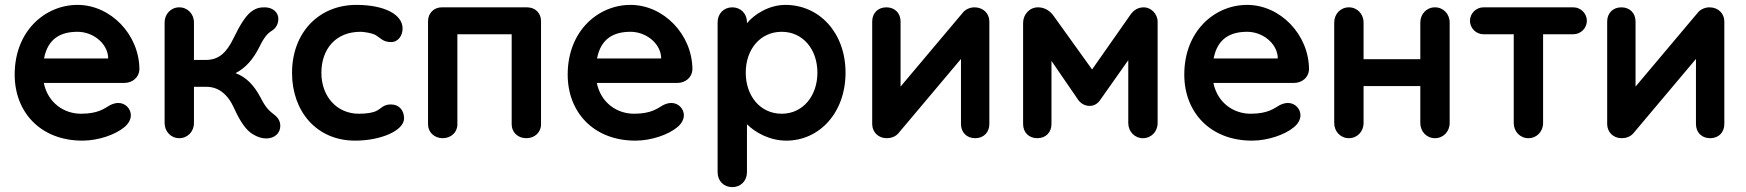

<svg xmlns="http://www.w3.org/2000/svg" viewBox="-20 -565 7139 785"><path d="M487 -44C506 -59 515 -77 515 -94C515 -120 493 -144 464 -144C453 -144 442 -141 430 -135C408 -123 384 -100 311 -100C242 -100 176 -144 159 -226H489C521 -226 548 -248 550 -280C550 -424 432 -545 297 -545C165 -545 40 -439 40 -260C40 -106 146 10 317 10C383 10 452 -15 487 -44ZM297 -435C359 -435 417 -390 422 -333V-326H160C176 -409 230 -435 297 -435Z M773 -62V-210H825C870 -210 910 -183 937 -123C963 -65 988 -31 1014 -16C1034 -4 1051 1 1069 1C1103 1 1126 -21 1126 -50C1126 -71 1116 -85 1100 -97C1080 -112 1065 -127 1046 -165C1018 -218 986 -250 943 -266C984 -287 1015 -322 1041 -374C1061 -415 1075 -429 1091 -439C1109 -450 1118 -468 1118 -488C1118 -514 1096 -535 1062 -535C1044 -535 1026 -533 1003 -514C983 -497 961 -463 935 -409C906 -349 874 -320 822 -320H773V-473C773 -508 747 -535 713 -535C679 -535 653 -508 653 -473V-62C653 -27 679 0 713 0C747 0 773 -27 773 -62Z M1174 -267C1174 -110 1274 10 1432 10C1537 10 1632 -31 1632 -81C1632 -113 1613 -138 1578 -138C1548 -138 1539 -122 1520 -112C1504 -104 1480 -100 1447 -100C1357 -100 1294 -171 1294 -267C1294 -364 1352 -435 1454 -435C1467 -435 1501 -430 1515 -422C1537 -409 1546 -393 1579 -393C1609 -393 1626 -421 1626 -448C1626 -507 1550 -545 1437 -545C1283 -545 1174 -431 1174 -267Z M2192 -479C2192 -512 2168 -535 2135 -535H1786C1754 -535 1730 -511 1730 -478V-57C1730 -24 1756 0 1790 0C1824 0 1850 -24 1850 -56V-425H2072V-57C2072 -24 2097 0 2132 0C2166 0 2192 -24 2192 -56Z M2748 -44C2767 -59 2776 -77 2776 -94C2776 -120 2754 -144 2725 -144C2714 -144 2703 -141 2691 -135C2669 -123 2645 -100 2572 -100C2503 -100 2437 -144 2420 -226H2750C2782 -226 2809 -248 2811 -280C2811 -424 2693 -545 2558 -545C2426 -545 2301 -439 2301 -260C2301 -106 2407 10 2578 10C2644 10 2713 -15 2748 -44ZM2558 -435C2620 -435 2678 -390 2683 -333V-326H2421C2437 -409 2491 -435 2558 -435Z M3034 139V-57C3068 -23 3127 10 3195 10C3330 10 3437 -104 3437 -268C3437 -431 3330 -545 3191 -545C3123 -545 3062 -505 3034 -470V-474C3034 -509 3009 -535 2974 -535C2939 -535 2914 -509 2914 -474V139C2914 175 2939 200 2974 200C3009 200 3034 174 3034 139ZM3322 -268C3322 -173 3263 -100 3176 -100C3088 -100 3029 -173 3029 -268C3029 -363 3088 -435 3176 -435C3263 -435 3322 -363 3322 -268Z M4025 -58V-477C4025 -510 4000 -535 3964 -535C3947 -535 3928 -527 3918 -515L3662 -211V-477C3662 -511 3639 -535 3604 -535C3569 -535 3546 -511 3546 -477V-58C3546 -25 3571 0 3605 0C3623 0 3641 -6 3653 -20L3909 -324V-58C3909 -24 3932 0 3967 0C4002 0 4025 -24 4025 -58Z M4279 -58V-316L4388 -157C4399 -141 4417 -132 4435 -132C4452 -132 4467 -140 4478 -156L4593 -319V-62C4593 -27 4619 0 4653 0C4687 0 4713 -27 4713 -62V-476C4713 -509 4685 -535 4657 -535C4633 -535 4615 -524 4602 -505L4445 -281L4287 -501C4271 -523 4249 -535 4224 -535C4189 -535 4163 -506 4163 -471V-58C4163 -24 4186 0 4221 0C4256 0 4279 -24 4279 -58Z M5269 -44C5288 -59 5297 -77 5297 -94C5297 -120 5275 -144 5246 -144C5235 -144 5224 -141 5212 -135C5190 -123 5166 -100 5093 -100C5024 -100 4958 -144 4941 -226H5271C5303 -226 5330 -248 5332 -280C5332 -424 5214 -545 5079 -545C4947 -545 4822 -439 4822 -260C4822 -106 4928 10 5099 10C5165 10 5234 -15 5269 -44ZM5079 -435C5141 -435 5199 -390 5204 -333V-326H4942C4958 -409 5012 -435 5079 -435Z M5907 -62V-473C5907 -508 5881 -535 5847 -535C5813 -535 5787 -508 5787 -473V-323H5555V-473C5555 -508 5529 -535 5495 -535C5461 -535 5435 -508 5435 -473V-62C5435 -27 5461 0 5495 0C5529 0 5555 -27 5555 -62V-213H5787V-62C5787 -27 5813 0 5847 0C5881 0 5907 -27 5907 -62Z M6289 -62V-425H6413C6443 -425 6468 -450 6468 -480C6468 -510 6443 -535 6413 -535H6045C6015 -535 5990 -510 5990 -480C5990 -450 6015 -425 6045 -425H6169V-62C6169 -27 6195 0 6229 0C6263 0 6289 -27 6289 -62Z M7030 -58V-477C7030 -510 7005 -535 6969 -535C6952 -535 6933 -527 6923 -515L6667 -211V-477C6667 -511 6644 -535 6609 -535C6574 -535 6551 -511 6551 -477V-58C6551 -25 6576 0 6610 0C6628 0 6646 -6 6658 -20L6914 -324V-58C6914 -24 6937 0 6972 0C7007 0 7030 -24 7030 -58Z"/></svg>

Font: Hotpoint
Style: Bold
Weight: 700
Designer: Andrew Paglinawan, Luciano Perondi, Riccardo Olocco
Foundry: CAST Cooperativa Anonima Servizi Tipografici
Version: Version 1.000;PS 2.1;hotconv 16.6.51;makeotf.lib2.5.65220